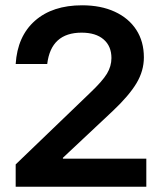

<svg xmlns="http://www.w3.org/2000/svg" viewBox="-20 -705 615 725"><path d="M39.2 0V-84.2L318.3 -352.5Q366.7 -398.3 383.8 -426.7Q400.8 -455 400.8 -485.8Q400.8 -530.8 371.2 -556.2Q341.7 -581.7 288.3 -581.7Q172.5 -581.7 158.3 -463.3H39.2Q45.8 -568.3 112.1 -626.7Q178.3 -685 290 -685Q360.8 -685 413.3 -660.8Q465.8 -636.7 494.6 -592.5Q523.3 -548.3 523.3 -488.3Q523.3 -437.5 495.4 -390.8Q467.5 -344.2 406.7 -286.7L217.5 -109.2V-105.8H532.5V0Z"/></svg>

Font: Funnel Display SemiBold
Style: Regular
Weight: 600
Designer: NORD ID, Kristian Moeller
Foundry: Dicotype
Version: Version 1.000